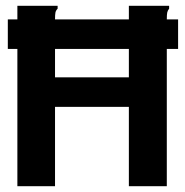

<svg xmlns="http://www.w3.org/2000/svg" viewBox="-20 -643 640 663"><path d="M7 -474V-576H40V-623H179V-613Q173 -607 171.5 -600Q170 -593 170 -576H425V-623H564V-613Q559 -607 557.5 -600Q556 -593 556 -576H595V-474H556V0H425V-274H170V0H40V-474ZM170 -376H425V-474H170Z"/></svg>

Font: Inconsolata Expanded ExtraBold
Style: Regular
Weight: 800
Width: 7
Monospace: yes
Designer: Raph Levien, Cyreal, Brenton Simpson
Foundry: Raph Levien, Cyreal, Google
Version: Version 3.001; ttfautohint (v1.8.2.53-6de2)